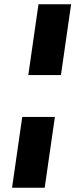

<svg xmlns="http://www.w3.org/2000/svg" viewBox="-20 -880 353 900"><path d="M112.6 -528H265.6L313.4 -860H160.4ZM36.5 0H189.5L237.3 -332H84.3Z"/></svg>

Font: Blink
Style: Obl
Weight: 400
Designer: Mew Too
Foundry: Cannot Into Space Fonts
Version: Version 001.000